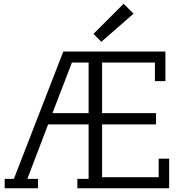

<svg xmlns="http://www.w3.org/2000/svg" viewBox="-20 -1005 983 1025"><path d="M5 0H183V-50H126L237 -341H453V-50H393V0H883V-158H827V-59H525V-341H813V-401H525V-671H807V-572H863V-730H318L54 -50H5ZM453 -671V-401H260L364 -671ZM521 -782 693 -932 640 -985 479 -824Z"/></svg>

Font: Glegoo
Style: Regular
Weight: 400
Version: Version 2.0.1; ttfautohint (v0.9) -r 48 -G 60